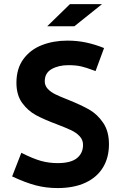

<svg xmlns="http://www.w3.org/2000/svg" viewBox="-20 -908 591 936"><path d="M320.8 -887.7H477.1L342.3 -779.8H210ZM39.1 -47.9 84 -163.1Q141.1 -134.3 180.2 -123.5Q219.2 -112.8 260.7 -112.8Q325.2 -112.8 355 -137Q384.8 -161.1 384.8 -201.7Q384.8 -226.1 368.4 -243.7Q352.1 -261.2 327.4 -272.9Q302.7 -284.7 257.8 -301.8Q195.3 -325.2 155.8 -346.4Q116.2 -367.7 88.1 -406.2Q60.1 -444.8 60.1 -504.4Q60.1 -573.7 94.2 -620.1Q128.4 -666.5 184.6 -688.2Q240.7 -710 308.6 -710Q357.9 -710 401.4 -700.4Q444.8 -690.9 487.3 -673.8L445.8 -561.5L433.6 -565.9Q403.3 -577.6 377 -584Q350.6 -590.3 313.5 -590.3Q265.6 -590.3 231.9 -571.3Q198.2 -552.2 198.2 -511.7Q198.2 -490.7 212.6 -475.1Q227.1 -459.5 249.3 -448.5Q271.5 -437.5 311.5 -421.9Q373.5 -397 413.6 -374.5Q453.6 -352.1 482.4 -310.3Q511.2 -268.6 511.2 -204.6Q511.2 -139.2 481.7 -91.1Q452.1 -43 396 -17.1Q339.8 8.8 260.7 8.8Q204.6 8.8 154.3 -4.4Q104 -17.6 39.1 -47.9Z"/></svg>

Font: Selawik Semibold
Style: Regular
Weight: 600
Designer: Aaron Bell
Foundry: Microsoft Corporation
Version: Version 1.01